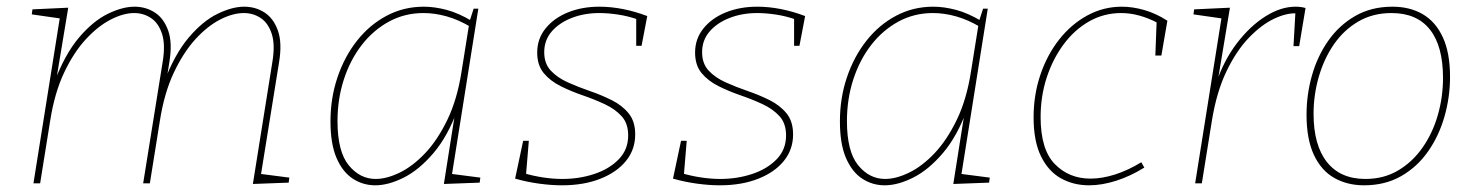

<svg xmlns="http://www.w3.org/2000/svg" viewBox="-20 -548 4416 574"><path d="M736 2 794 -361Q803 -414 792.5 -446.5Q782 -479 759.5 -494Q737 -509 709 -509Q676 -509 638 -489.5Q600 -470 564 -430.5Q528 -391 499.5 -330.5Q471 -270 458 -187L428 0H408L466 -361Q475 -414 464.5 -446.5Q454 -479 431.5 -494Q409 -509 381 -509Q349 -509 311 -489.5Q273 -470 236.5 -430.5Q200 -391 171.5 -330.5Q143 -270 130 -187L100 0H80L160 -502L166 -492L75 -505L77 -520L184 -525L147 -302L142 -301Q174 -386 216 -435.5Q258 -485 302 -506.5Q346 -528 382 -528Q416 -528 443 -510.5Q470 -493 483 -456Q496 -419 486 -360L476 -298L470 -301Q502 -386 544 -435.5Q586 -485 630 -506.5Q674 -528 710 -528Q744 -528 771 -510.5Q798 -493 811 -456Q824 -419 814 -360L759 -19L752 -29L845 -17L843 -2Z M1102 6Q1065 6 1034.5 -14Q1004 -34 986 -76Q968 -118 968 -185Q968 -255 989 -317Q1010 -379 1047.5 -426.5Q1085 -474 1136 -501Q1187 -528 1247 -528Q1279 -528 1315 -518.5Q1351 -509 1391 -485L1383 -482L1396 -522H1410L1330 -19L1323 -29L1416 -17L1414 -2L1307 2L1342 -220L1348 -221Q1319 -141 1276 -90.5Q1233 -40 1187 -17Q1141 6 1102 6ZM1103 -13Q1136 -13 1175 -32Q1214 -51 1251 -90Q1288 -129 1317.5 -190Q1347 -251 1360 -335L1383 -479L1388 -467Q1351 -489 1315.5 -499Q1280 -509 1246 -509Q1190 -509 1143 -483.5Q1096 -458 1061.5 -413.5Q1027 -369 1008 -310.5Q989 -252 989 -186Q989 -95 1022.5 -54Q1056 -13 1103 -13Z M1660 6Q1628 6 1591.5 1Q1555 -4 1520 -14L1544 -127H1561L1552 -19L1547 -30Q1574 -22 1604 -17.5Q1634 -13 1661 -13Q1712 -13 1757 -28Q1802 -43 1830 -72Q1858 -101 1858 -143Q1858 -179 1838.5 -200.5Q1819 -222 1788 -236.5Q1757 -251 1722 -263Q1687 -275 1656 -290.5Q1625 -306 1605.5 -329.5Q1586 -353 1586 -391Q1586 -432 1611 -463Q1636 -494 1678 -511Q1720 -528 1772 -528Q1806 -528 1842 -521Q1878 -514 1915 -500L1898 -411H1882V-500L1889 -489Q1858 -500 1827.5 -504.5Q1797 -509 1772 -509Q1727 -509 1689.5 -494.5Q1652 -480 1629.5 -454Q1607 -428 1607 -392Q1607 -358 1626.5 -337Q1646 -316 1677 -302Q1708 -288 1743 -276Q1778 -264 1809 -248.5Q1840 -233 1859.5 -209Q1879 -185 1879 -146Q1879 -101 1851.5 -67Q1824 -33 1774.5 -13.5Q1725 6 1660 6Z M2132 6Q2100 6 2063.5 1Q2027 -4 1992 -14L2016 -127H2033L2024 -19L2019 -30Q2046 -22 2076 -17.5Q2106 -13 2133 -13Q2184 -13 2229 -28Q2274 -43 2302 -72Q2330 -101 2330 -143Q2330 -179 2310.5 -200.5Q2291 -222 2260 -236.5Q2229 -251 2194 -263Q2159 -275 2128 -290.5Q2097 -306 2077.5 -329.5Q2058 -353 2058 -391Q2058 -432 2083 -463Q2108 -494 2150 -511Q2192 -528 2244 -528Q2278 -528 2314 -521Q2350 -514 2387 -500L2370 -411H2354V-500L2361 -489Q2330 -500 2299.5 -504.5Q2269 -509 2244 -509Q2199 -509 2161.5 -494.5Q2124 -480 2101.5 -454Q2079 -428 2079 -392Q2079 -358 2098.5 -337Q2118 -316 2149 -302Q2180 -288 2215 -276Q2250 -264 2281 -248.5Q2312 -233 2331.5 -209Q2351 -185 2351 -146Q2351 -101 2323.5 -67Q2296 -33 2246.5 -13.5Q2197 6 2132 6Z M2625 6Q2588 6 2557.5 -14Q2527 -34 2509 -76Q2491 -118 2491 -185Q2491 -255 2512 -317Q2533 -379 2570.5 -426.5Q2608 -474 2659 -501Q2710 -528 2770 -528Q2802 -528 2838 -518.5Q2874 -509 2914 -485L2906 -482L2919 -522H2933L2853 -19L2846 -29L2939 -17L2937 -2L2830 2L2865 -220L2871 -221Q2842 -141 2799 -90.5Q2756 -40 2710 -17Q2664 6 2625 6ZM2626 -13Q2659 -13 2698 -32Q2737 -51 2774 -90Q2811 -129 2840.5 -190Q2870 -251 2883 -335L2906 -479L2911 -467Q2874 -489 2838.5 -499Q2803 -509 2769 -509Q2713 -509 2666 -483.5Q2619 -458 2584.5 -413.5Q2550 -369 2531 -310.5Q2512 -252 2512 -186Q2512 -95 2545.5 -54Q2579 -13 2626 -13Z M3236 6Q3189 6 3151.5 -15Q3114 -36 3092 -81Q3070 -126 3070 -197Q3070 -265 3090.5 -325Q3111 -385 3147 -430.5Q3183 -476 3231 -502Q3279 -528 3334 -528Q3366 -528 3401 -518Q3436 -508 3470 -486L3452 -382H3434L3438 -488L3442 -479Q3385 -509 3332 -509Q3280 -509 3236 -484Q3192 -459 3159.5 -415Q3127 -371 3109 -315.5Q3091 -260 3091 -198Q3091 -101 3133.5 -57.5Q3176 -14 3240 -14Q3275 -14 3314 -26.5Q3353 -39 3392 -63L3401 -47Q3359 -21 3316.5 -7.5Q3274 6 3236 6Z M3553 0 3633 -502 3639 -492 3548 -505 3550 -520 3657 -525 3620 -302 3616 -300Q3639 -368 3678 -419Q3717 -470 3763 -499Q3809 -528 3853 -528Q3870 -528 3883 -524L3864 -410H3847L3853 -516L3858 -508Q3827 -510 3789 -492Q3751 -474 3713.5 -435Q3676 -396 3646.5 -334.5Q3617 -273 3603 -187L3573 0Z M4143 -528Q4195 -528 4233.5 -505.5Q4272 -483 4293.5 -436.5Q4315 -390 4315 -318Q4315 -258 4298.5 -200Q4282 -142 4249.5 -95.5Q4217 -49 4169 -21.5Q4121 6 4058 6Q4008 6 3969 -16Q3930 -38 3908 -85Q3886 -132 3886 -205Q3886 -266 3902.5 -323.5Q3919 -381 3951.5 -427Q3984 -473 4032 -500.5Q4080 -528 4143 -528ZM4140 -509Q4084 -509 4040.5 -483.5Q3997 -458 3967.5 -415Q3938 -372 3922.5 -318Q3907 -264 3907 -208Q3907 -114 3947 -63.5Q3987 -13 4062 -13Q4117 -13 4160 -38.5Q4203 -64 4233 -107Q4263 -150 4278.5 -204Q4294 -258 4294 -315Q4294 -410 4255 -459.5Q4216 -509 4140 -509Z"/></svg>

Font: Bitter Thin
Style: Italic
Weight: 100
Italic angle: -9°
Designer: Sol Matas, and Bitter project Authors
Foundry: Sol Matas
Version: Version 2.002